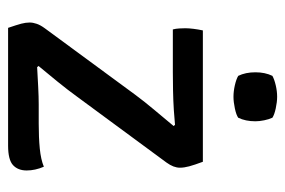

<svg xmlns="http://www.w3.org/2000/svg" viewBox="-138 -584 721 486"><g transform="rotate(90 223.0 -340.5)"><path d="M219.5 -322Q236.5 -345 258.2 -370.8Q280 -396.5 298.5 -419L295.5 -422.5Q281.5 -421 258 -419.5Q234.5 -418 208.5 -417.5Q182.5 -417 162 -417H54Q52 -424.5 51.5 -433.5Q51 -442.5 51 -448.5Q51 -457.5 52.5 -469.5Q54 -481.5 56.5 -493H389Q397 -471.5 400.5 -458.5Q404 -445.5 404 -435Q404 -427 400.8 -418.5Q397.5 -410 391 -401L224.5 -175Q207.5 -151.5 186 -125Q164.5 -98.5 146.5 -77L149.5 -73.5Q174.5 -75 199.8 -76.2Q225 -77.5 243.5 -77.5H292.5Q327.5 -77.5 355.5 -80.2Q383.5 -83 401.5 -90.5Q411 -68.5 411 -47Q411 -25 397.5 -12.5Q384 0 348 0H50Q42.5 -22 39.5 -33.2Q36.5 -44.5 36.5 -54.5Q36.5 -63 39.8 -72.5Q43 -82 51.5 -93.5ZM162.5 -626Q162.5 -650.5 171.5 -669Q180.5 -674 195.5 -677.5Q210.5 -681 224.5 -681Q237.5 -681 253.8 -677.5Q270 -674 277.5 -669Q281.5 -660.5 284 -648.2Q286.5 -636 286.5 -626Q286.5 -601 277.5 -582.5Q270.5 -577.5 254 -574Q237.5 -570.5 224.5 -570.5Q210.5 -570.5 195.2 -574Q180 -577.5 171.5 -582.5Q162.5 -601 162.5 -626Z"/></g></svg>

Font: Signika Negative
Style: Regular
Weight: 400
Designer: Anna Giedry
Foundry: Anna Giedry
Version: Version 2.001